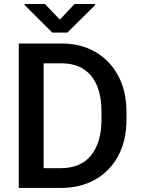

<svg xmlns="http://www.w3.org/2000/svg" viewBox="-20 -925 693 945"><path d="M278.8 0H72.3V-710.9H283.2Q377.9 -710.9 449.7 -669.2Q521.5 -627.4 562 -551.8Q602.5 -476.1 602.5 -374V-336.4Q602.5 -234.4 562.3 -158.7Q522 -83 449.2 -41.5Q376.5 0 278.8 0ZM283.2 -613.3H194.8V-97.2H278.8Q377.9 -97.2 428.7 -160.9Q479.5 -224.6 479.5 -336.4V-375Q479.5 -490.2 428.7 -551.8Q377.9 -613.3 283.2 -613.3ZM201.2 -905.3 274.4 -828.6 347.2 -905.3H448.2V-899.9L311.5 -764.6H237.3L101.1 -900.4V-905.3Z"/></svg>

Font: Vazirmatn RD UI Medium
Style: Regular
Weight: 500
Designer: Saber Rastikerdar
Foundry: Saber Rastikerdar
Version: Version 33.003